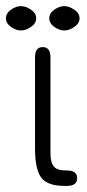

<svg xmlns="http://www.w3.org/2000/svg" viewBox="-45 -612 288 632"><path d="M-25.4 -551.8Q-25.4 -568.4 -8.8 -580.1Q7.8 -591.8 23.9 -591.8Q40 -591.8 57.1 -580.1Q74.2 -568.4 74.2 -551.8Q74.2 -535.2 57.1 -523.4Q40 -511.7 23.9 -511.7Q7.8 -511.7 -8.8 -523.4Q-25.4 -535.2 -25.4 -551.8ZM117.2 -551.8Q117.2 -568.4 133.8 -580.1Q150.4 -591.8 166.5 -591.8Q182.6 -591.8 199.7 -580.1Q216.8 -568.4 216.8 -551.8Q216.8 -535.2 199.7 -523.4Q182.6 -511.7 166.5 -511.7Q150.4 -511.7 133.8 -523.4Q117.2 -535.2 117.2 -551.8ZM174.8 0H168Q111.3 0 90.8 -27.3Q70.3 -54.7 70.3 -123V-423.8Q70.3 -457 95.7 -457Q121.1 -457 121.1 -423.8V-107.4Q121.1 -76.2 132.8 -63.5Q142.6 -50.8 175.8 -50.8Q209 -50.8 209 -25.4Q209 0 174.8 0Z"/></svg>

Font: Jura
Style: Book
Weight: 400
Version: Version 2.5